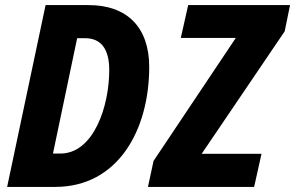

<svg xmlns="http://www.w3.org/2000/svg" viewBox="-20 -734 1159 754"><path d="M561 0H978L1007 -130H772L1098 -611L1119 -714H719L690 -585H906L583 -102ZM8 0H197C443 0 566 -223 566 -471C566 -626 480 -714 328 -714H159ZM188 -131 283 -584H314C375 -584 409 -544 409 -459C409 -315 347 -131 217 -131Z"/></svg>

Font: Noto Sans Display SemiCondensed Extra
Style: Italic
Weight: 800
Width: 4
Italic angle: -12°
Designer: Monotype Design Team
Foundry: Monotype Imaging Inc.
Version: Version 1.900